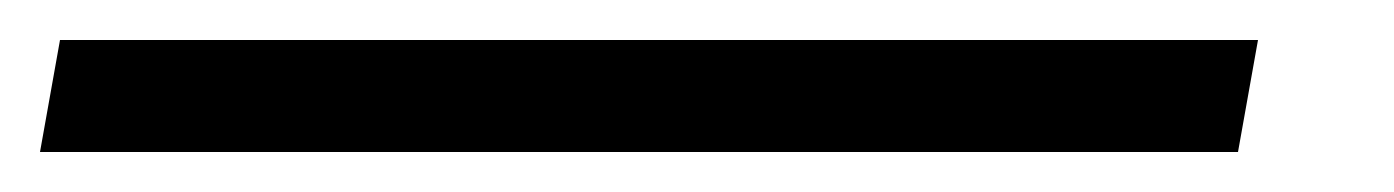

<svg xmlns="http://www.w3.org/2000/svg" viewBox="-59 -20 697 96"><path d="M-39 56 -29 0H570L560 56Z"/></svg>

Font: Nunito Sans 7pt Expanded Light
Style: Italic
Weight: 300
Width: 7
Italic angle: -9°
Designer: Vernon Adams
Foundry: Vernon Adams
Version: Version 3.101;gftools[0.9.27]